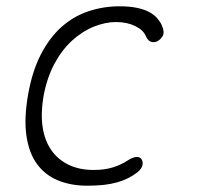

<svg xmlns="http://www.w3.org/2000/svg" viewBox="-20 -580 640 610"><path d="M69 -278Q82 -353 109.5 -406.5Q137 -460 175 -494Q213 -528 260.5 -544Q308 -560 360 -560Q392 -560 415.5 -555Q439 -550 454.5 -541.5Q470 -533 479.5 -522Q489 -511 494 -500Q504 -477 496.5 -465Q489 -453 478 -448Q467 -444 458 -448Q449 -452 443 -466Q435 -485 409 -497.5Q383 -510 349 -510Q315 -510 278.5 -495.5Q242 -481 209.5 -451.5Q177 -422 153 -377.5Q129 -333 118 -273Q109 -219 115.5 -176Q122 -133 143 -103Q164 -73 198 -56.5Q232 -40 278 -40Q313 -40 339.5 -48.5Q366 -57 387 -71Q399 -79 411 -81Q423 -83 429 -75Q432 -71 433 -65.5Q434 -60 432.5 -54.5Q431 -49 427 -43.5Q423 -38 417 -33Q403 -22 387 -14Q371 -6 351.5 -0.5Q332 5 309 7.5Q286 10 257 10Q205 10 164 -7Q123 -24 97.5 -59Q72 -94 64 -148.5Q56 -203 69 -278Z"/></svg>

Font: Maple Mono Thin
Style: Italic
Weight: 250
Italic angle: -10°
Monospace: yes
Designer: subframe7536
Version: Version 7.000